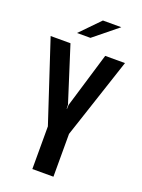

<svg xmlns="http://www.w3.org/2000/svg" viewBox="-146 -840 671 907"><g transform="rotate(20 189.0 -386.5)"><path d="M135.8 0V-214.5L2.1 -620H101.8L190.1 -343L190.8 -323.1H192.4L193.1 -343L276.4 -620H375.8L241.8 -215.1V0ZM114.4 -676.1 209.1 -773.3H301.6L181.7 -676.1Z"/></g></svg>

Font: Smooch Sans Thin
Style: Regular
Weight: 100
Designer: Robert E. Leuschke
Foundry: Robert E. Leuschke
Version: Version 1.010